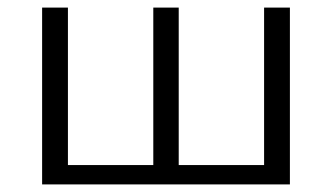

<svg xmlns="http://www.w3.org/2000/svg" viewBox="-20 -486 875 506"><path d="M744 -466V0H91V-466H159V-51H384V-466H451V-51H676V-466Z"/></svg>

Font: Ysabeau SC
Style: Regular
Weight: 400
Designer: Christian Thalmann (Catharsis Fonts)
Version: Version 0.003